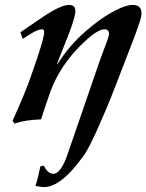

<svg xmlns="http://www.w3.org/2000/svg" viewBox="-20 -489 595 780"><path d="M554 -425Q551 -406 528 -344L457 -160Q428 -84 406.5 -34.5Q385 15 374 40Q357 77 343 104.5Q329 132 315 150Q227 271 159 271Q152 271 143.5 269.5Q135 268 124 266Q130 249 134.5 229Q139 209 144 187L158 184Q174 217 197 217Q227 217 254 139L377 -218Q396 -273 408.5 -305Q421 -337 423 -348Q424 -370 404 -370Q373 -370 306 -303Q224 -221 185 -118Q171 -77 161.5 -49Q152 -21 147 -4Q115 -3 88.5 1Q62 5 39 13L31 2Q54 -49 75 -99Q96 -149 113 -200Q154 -317 159 -351Q162 -370 151 -370Q135 -370 107 -353L72 -331L63 -358L154 -420Q227 -469 260 -469Q289 -469 286 -439Q282 -402 232 -282L211 -228H213Q236 -264 264.5 -298Q293 -332 328 -362Q382 -409 429 -436Q487 -469 519 -469Q560 -469 554 -425Z"/></svg>

Font: DG Didot
Style: Bold Italic
Weight: 700
Designer: David Gatwood, Takis Katsoulidis, and George D. Matthiopoulos
Foundry: David Gatwood
Version: Version 1.0